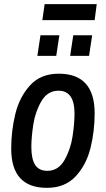

<svg xmlns="http://www.w3.org/2000/svg" viewBox="-20 -893 510 925"><path d="M34 -177Q34 -263 54 -344.5Q74 -426 125 -482Q176 -538 263 -538Q436 -538 436 -347Q436 -261 416 -180Q396 -99 344.5 -43.5Q293 12 206 12Q34 12 34 -177ZM339 -346Q339 -456 262 -456Q209 -456 179.5 -405.5Q150 -355 140.5 -293.5Q131 -232 131 -185Q131 -127 149.5 -98.5Q168 -70 208 -70Q261 -70 290.5 -121.5Q320 -173 329.5 -235.5Q339 -298 339 -346ZM175 -723H266L251 -624H160ZM333 -723H424L409 -624H318ZM195 -873H446L436 -796H184Z"/></svg>

Font: Archivo Narrow Medium
Style: Italic
Weight: 500
Italic angle: -8°
Designer: Hector Gatti
Foundry: Omnibus-Type
Version: Version 2.001